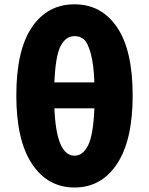

<svg xmlns="http://www.w3.org/2000/svg" viewBox="-20 -833 673 867"><path d="M406.2 -343.8H225.6Q234.4 -129.9 316.4 -129.9Q354.5 -129.9 377.9 -176.8Q401.4 -223.6 406.2 -343.8ZM225.6 -460.9H406.2Q403.3 -543.9 389.6 -592.3Q376 -640.6 358.9 -655.3Q341.8 -669.9 316.4 -669.9Q277.3 -669.9 253.9 -625.5Q230.5 -581.1 225.6 -460.9ZM53.7 -402.3Q53.7 -606.4 124 -710Q194.3 -813.5 316.4 -813.5Q438.5 -813.5 508.8 -709.5Q579.1 -605.5 579.1 -402.3Q579.1 -199.2 508.3 -92.8Q437.5 13.7 316.4 13.7Q195.3 13.7 124.5 -92.8Q53.7 -199.2 53.7 -402.3Z"/></svg>

Font: Bpmf Zihi Sans Heavy
Style: Heavy
Weight: 900
Foundry: But Ko
Version: Version 1.320